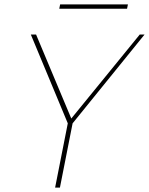

<svg xmlns="http://www.w3.org/2000/svg" viewBox="-20 -858 681 878"><path d="M619 -700H641L312 -294L254 0H232L290 -294L121 -700H145L306 -316ZM255 -838H565L561 -818H251Z"/></svg>

Font: Albert Sans Thin
Style: Italic
Weight: 250
Italic angle: -11.25°
Designer: Andreas Rasmussen
Foundry: a.Foundry
Version: Version 1.025